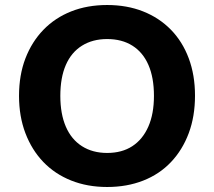

<svg xmlns="http://www.w3.org/2000/svg" viewBox="-20 -736 856 767"><path d="M408 11Q329 11 264 -15Q199 -41 153 -89Q107 -137 81.5 -204Q56 -271 56 -353Q56 -436 81.5 -502.5Q107 -569 153.5 -617Q200 -665 264.5 -690.5Q329 -716 408 -716Q487 -716 551.5 -690.5Q616 -665 662.5 -617.5Q709 -570 734 -503Q759 -436 759 -354Q759 -271 734 -204Q709 -137 663 -88.5Q617 -40 552 -14.5Q487 11 408 11ZM408 -125Q467 -125 508.5 -152Q550 -179 572.5 -230Q595 -281 595 -353Q595 -426 573 -476.5Q551 -527 509 -553.5Q467 -580 408 -580Q350 -580 307.5 -553.5Q265 -527 243 -476.5Q221 -426 221 -353Q221 -281 243 -230Q265 -179 307.5 -152Q350 -125 408 -125Z"/></svg>

Font: Nunito Sans 10pt ExtraBold
Style: Regular
Weight: 800
Designer: Vernon Adams
Foundry: Vernon Adams
Version: Version 3.101;gftools[0.9.27]